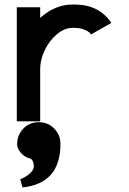

<svg xmlns="http://www.w3.org/2000/svg" viewBox="-20 -532 565 842"><path d="M379.4 -380.9Q376 -386.2 369.6 -391.6Q363.3 -397 346.2 -403.3Q329.1 -409.7 307.1 -409.7H297.4Q263.2 -409.7 230 -382.1Q196.8 -354.5 176.5 -312.5Q156.2 -270.5 156.2 -229.5V0H53.7V-500H156.2V-453.6Q222.2 -512.2 297.4 -512.2H307.1Q414.1 -512.2 468.3 -431.6ZM110.4 162.6Q89.4 157.7 72.3 139.2Q55.2 120.6 55.2 99.6Q55.2 61 81.8 32.5Q108.4 3.9 149.9 3.9Q190.9 3.9 218 32Q245.1 60.1 245.1 99.6Q245.1 272.5 78.6 290L68.8 253.9Q90.8 245.6 109.6 230Q128.4 214.4 128.4 195.8Q128.4 185.5 124 175.3Q119.6 165 110.4 162.6Z"/></svg>

Font: Anka/Coder Condensed
Style: Bold
Weight: 700
Width: 4
Monospace: yes
Version: Version 001.100